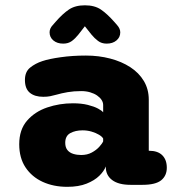

<svg xmlns="http://www.w3.org/2000/svg" viewBox="-20 -697 659 724"><path d="M472.5 0Q427 0 403 -18Q379 -36 379 -67V-69.5Q372.5 -52 354.5 -34.2Q336.5 -16.5 306.5 -4.5Q276.5 7.5 233.5 7.5Q182 7.5 141 -11.2Q100 -30 76.2 -65.8Q52.5 -101.5 52.5 -153Q52.5 -208 82 -242Q111.5 -276 158 -291.8Q204.5 -307.5 255 -307.5Q287 -307.5 311 -301.5Q335 -295.5 349.8 -287.5Q364.5 -279.5 369 -273.5V-301Q369 -311 363 -320.2Q357 -329.5 346 -337Q335 -344.5 319.8 -349Q304.5 -353.5 286 -353.5Q258.5 -353.5 235.2 -349.5Q212 -345.5 193 -340Q180.5 -336.5 169.2 -334.2Q158 -332 143 -332Q111 -332 92.5 -347.2Q74 -362.5 74 -395.5Q74 -426.5 93.8 -442.2Q113.5 -458 139.5 -466.5Q164.5 -475 208.8 -481.2Q253 -487.5 304 -487.5Q352.5 -487.5 395.5 -476.2Q438.5 -465 471.2 -443.8Q504 -422.5 522.5 -391.5Q541 -360.5 541 -321V-128.5H542.5Q575 -128.5 592 -111.5Q609 -94.5 609 -64.5Q609 -34.5 587.8 -17.2Q566.5 0 517 0ZM369 -174.5Q365.5 -181.5 353.5 -188.8Q341.5 -196 325.2 -200.8Q309 -205.5 291.5 -205.5Q264 -205.5 245 -195Q226 -184.5 226 -158.5Q226 -141.5 234.2 -131.2Q242.5 -121 256.2 -116.8Q270 -112.5 286 -112.5Q309 -112.5 326 -121.8Q343 -131 354 -143Q365 -155 369 -164ZM421.5 -602.5Q433.5 -589 433.5 -575Q433.5 -556.5 419.2 -544.5Q405 -532.5 382 -532.5Q363 -532.5 349.5 -542.8Q336 -553 325 -566.5L300 -598L275.5 -566.5Q264 -552 250.8 -542.2Q237.5 -532.5 218.5 -532.5Q195.5 -532.5 181.2 -544.5Q167 -556.5 167 -575Q167 -590 179 -602.5L189.5 -614.5Q216 -645 239.8 -661Q263.5 -677 300 -677Q337 -677 360.5 -661Q384 -645 411 -614.5Z"/></svg>

Font: Sono Monospace ExtraBold
Style: Regular
Weight: 800
Version: Version 2.112